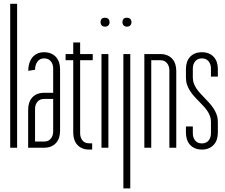

<svg xmlns="http://www.w3.org/2000/svg" viewBox="-20 -784 1196 1019"><path d="M34.2 0V-763.7H70.8V0Z M213.9 -32.7Q237.3 -32.7 249.8 -48.3Q262.2 -64 262.2 -86.4V-258.8H213.9Q190.9 -258.8 178.5 -243.7Q166 -228.5 166 -205.6V-32.7ZM129.4 0V-202.1Q129.4 -221.7 134.8 -238Q140.1 -254.4 150.9 -266.4Q161.6 -278.3 177.5 -284.9Q193.4 -291.5 213.9 -291.5H262.2V-420.9Q262.2 -443.4 249.8 -458.7Q237.3 -474.1 213.9 -474.1Q190.9 -474.1 178.5 -456.5Q166 -439 166 -413.6L129.9 -408.2Q129.9 -429.2 135.3 -447.3Q140.6 -465.3 151.1 -478.5Q161.6 -491.7 177.5 -499.3Q193.4 -506.8 213.9 -506.8Q234.9 -506.8 250.7 -500Q266.6 -493.2 277.3 -481.2Q288.1 -469.2 293.5 -452.9Q298.8 -436.5 298.8 -417.5V-89.4Q298.8 -69.8 293.5 -53.5Q288.1 -37.1 277.3 -25.1Q266.6 -13.2 250.7 -6.6Q234.9 0 213.9 0Z M368.7 -464.4H328.1V-497.1H368.7V-558.6H405.3V-497.1H472.2V-464.4H405.3V-76.7Q405.3 -54.2 417.5 -38.8Q429.7 -23.4 453.1 -23.4H469.2V9.8H453.1Q432.1 9.8 416.3 2.9Q400.4 -3.9 389.9 -15.9Q379.4 -27.8 374 -44.2Q368.7 -60.5 368.7 -79.6Z M518.6 0V-497.1H555.2V0ZM513.7 -665.5Q513.7 -689.9 537.1 -689.9Q548.3 -689.9 554.9 -683.8Q561.5 -677.7 561.5 -665.5Q561.5 -656.2 555.4 -649.4Q549.3 -642.6 537.1 -642.6Q525.9 -642.6 519.8 -649.4Q513.7 -656.2 513.7 -665.5Z M629.9 -665.5Q629.9 -689.9 653.3 -689.9Q664.6 -689.9 671.1 -683.8Q677.7 -677.7 677.7 -665.5Q677.7 -656.2 671.6 -649.4Q665.5 -642.6 653.3 -642.6Q642.1 -642.6 636 -649.4Q629.9 -656.2 629.9 -665.5ZM634.8 215.8V-497.1H671.4V215.8Z M915.5 0H878.9V-410.6Q878.9 -433.1 866.5 -448.7Q854 -464.4 831.1 -464.4H782.7V0H746.1V-497.1H831.1Q851.6 -497.1 867.4 -490.5Q883.3 -483.9 894 -471.9Q904.8 -460 910.2 -443.6Q915.5 -427.2 915.5 -408.2Z M966.8 -112.8H1003.4V-76.2Q1003.4 -53.7 1015.9 -38.3Q1028.3 -22.9 1051.8 -22.9Q1074.7 -22.9 1087.2 -38.3Q1099.6 -53.7 1099.6 -76.2V-137.7Q1099.6 -153.8 1094.5 -167.7Q1089.4 -181.6 1080.8 -194.6Q1072.3 -207.5 1061.3 -219.2Q1050.3 -231 1039.1 -242.7Q1025.4 -256.3 1012.5 -270.5Q999.5 -284.7 989.3 -300.5Q979 -316.4 972.9 -334Q966.8 -351.6 966.8 -372.1V-417.5Q966.8 -437 972.2 -453.4Q977.5 -469.7 988.3 -481.7Q999 -493.7 1014.9 -500.2Q1030.8 -506.8 1051.8 -506.8Q1072.3 -506.8 1088.1 -500.2Q1104 -493.7 1114.7 -481.7Q1125.5 -469.7 1130.9 -453.4Q1136.2 -437 1136.2 -417.5V-377.4H1099.6V-420.4Q1099.6 -442.9 1087.2 -458.5Q1074.7 -474.1 1051.8 -474.1Q1028.3 -474.1 1015.9 -458.5Q1003.4 -442.9 1003.4 -420.4V-372.1Q1003.4 -355.5 1008.8 -341.1Q1014.2 -326.7 1022.7 -314Q1031.2 -301.3 1042.2 -289.3Q1053.2 -277.3 1064.5 -265.6Q1078.1 -251.5 1091.1 -237.3Q1104 -223.1 1114 -207.5Q1124 -191.9 1130.1 -174.6Q1136.2 -157.2 1136.2 -137.7V-79.6Q1136.2 -60.5 1130.9 -44.2Q1125.5 -27.8 1114.7 -15.9Q1104 -3.9 1088.1 2.9Q1072.3 9.8 1051.8 9.8Q1030.8 9.8 1014.9 2.9Q999 -3.9 988.3 -15.9Q977.5 -27.8 972.2 -44.2Q966.8 -60.5 966.8 -79.6Z"/></svg>

Font: Tulpen One
Style: Regular
Weight: 400
Designer: Naima Ben Ayed
Foundry: Naima Ben Ayed, Anton Koovit
Version: Version 1.002